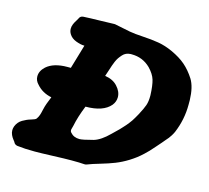

<svg xmlns="http://www.w3.org/2000/svg" viewBox="-104 -851 1053 969"><g transform="rotate(15 422.5 -367.0)"><path d="M259.8 -585.9H257.8Q240.2 -585.9 215.3 -595.2Q190.4 -604.5 178.7 -624Q170.9 -636.7 170.9 -651.4Q170.9 -663.1 175.8 -674.8Q180.7 -686.5 187 -695.8Q193.4 -705.1 194.3 -708Q200.2 -724.6 216.8 -725.6Q251 -727.5 305.2 -728.5Q359.4 -729.5 375 -730.5H380.9L462.9 -713.9Q490.2 -709 534.2 -706.5Q578.1 -704.1 615.7 -697.8Q653.3 -691.4 691.4 -673.8Q736.3 -653.3 765.6 -627.9Q794.9 -602.5 819.3 -564.5Q842.8 -526.4 844.7 -458V-433.6Q844.7 -356.4 814.5 -284.2Q809.6 -273.4 803.2 -263.2Q796.9 -252.9 792 -247.1Q787.1 -241.2 777.8 -230.5Q768.6 -219.7 764.6 -214.8Q758.8 -208 740.7 -187.5Q722.7 -167 715.3 -159.2Q708 -151.4 692.9 -137.2Q677.7 -123 663.1 -111.8Q648.4 -100.6 629.9 -88.9Q596.7 -68.4 564.5 -55.7Q532.2 -43 491.7 -31.2Q451.2 -19.5 426.8 -9.8Q422.9 -7.8 415 -7.8Q391.6 -9.8 346.7 -9.8Q312.5 -9.8 249 -7.3Q185.5 -4.9 155.3 -4.9Q102.5 -4.9 63.5 -9.8Q48.8 -12.7 43.9 -25.4Q43 -27.3 36.1 -35.6Q29.3 -43.9 23.9 -55.7Q18.6 -67.4 18.6 -80.1Q18.6 -89.8 22.5 -100.6Q32.2 -125 53.7 -137.7Q75.2 -150.4 96.2 -156.2Q117.2 -162.1 122.1 -168Q129.9 -178.7 133.8 -190.4Q137.7 -202.1 141.6 -220.2Q145.5 -238.3 151.4 -253.9L166 -291Q117.2 -300.8 87.9 -335Q70.3 -352.5 70.3 -375Q70.3 -403.3 95.7 -426.8Q132.8 -460 205.1 -460H222.7ZM309.6 -144.5Q327.1 -124 357.4 -124Q374 -124 428.7 -138.7Q464.8 -149.4 506.8 -191.4Q510.7 -195.3 524.4 -208.5Q538.1 -221.7 541 -224.6Q543.9 -227.5 554.2 -238.8Q564.5 -250 567.9 -253.9Q571.3 -257.8 579.1 -267.6Q586.9 -277.3 591.3 -284.2Q595.7 -291 601.6 -300.8Q607.4 -310.5 613.3 -321.3Q632.8 -357.4 639.6 -377.4Q646.5 -397.5 646.5 -425.8V-430.7Q644.5 -481.4 636.2 -509.3Q627.9 -537.1 600.6 -565.4Q559.6 -605.5 502 -605.5H496.1Q470.7 -604.5 455.1 -586.9Q446.3 -577.1 439.9 -567.9Q433.6 -558.6 428.2 -545.9Q422.9 -533.2 419.9 -524.4Q417 -515.6 410.6 -496.1Q404.3 -476.6 400.4 -465.8Q443.4 -459 465.8 -433.6Q490.2 -407.2 490.2 -377.9Q490.2 -354.5 474.6 -335Q436.5 -290 344.7 -290Q320.3 -229.5 310.5 -180.7Q309.6 -175.8 307.1 -168Q304.7 -160.2 304.7 -156.2Q304.7 -149.4 309.6 -144.5Z"/></g></svg>

Font: Essays1743
Style: BoldItalic
Weight: 700
Italic angle: -10°
Designer: Based on the typeface in a 1743 English translation of the essays of Montaigne.  PostScript/TrueType font designed by Jo
Version: Version 002.100